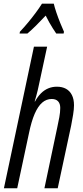

<svg xmlns="http://www.w3.org/2000/svg" viewBox="-20 -1010 445 1030"><path d="M1 0 162.1 -759.8H232.9L189 -556.2Q186 -541.5 182.4 -526.1Q178.7 -510.7 174.6 -495.6Q170.4 -480.5 166 -465.8H168Q182.1 -491.7 199.7 -509.3Q217.3 -526.9 238.8 -535.9Q260.3 -544.9 285.2 -544.9Q313.5 -544.9 334 -533.7Q354.5 -522.5 365.7 -500.2Q377 -478 377 -445.3Q377 -424.3 372.1 -394Q367.2 -363.8 361.8 -336.9L289.6 0H218.3L287.6 -328.6Q293.5 -355 298.3 -381.6Q303.2 -408.2 303.2 -431.2Q303.2 -454.1 291.5 -466.6Q279.8 -479 257.3 -479Q229 -479 206.3 -459.5Q183.6 -439.9 166 -399.4Q148.4 -358.9 135.3 -294.9L72.3 0ZM85 -830.1 86.9 -839.8Q109.9 -864.3 131.1 -889.9Q152.3 -915.5 171.4 -941.2Q190.4 -966.8 205.1 -990.2H268.6Q272.5 -972.2 282.2 -943.4Q292 -914.6 303.5 -886Q314.9 -857.4 323.2 -839.8L321.3 -830.1H281.7Q272.9 -842.8 263.2 -858.2Q253.4 -873.5 243.9 -890.6Q234.4 -907.7 225.1 -926.3Q198.7 -897.9 173.8 -873.3Q148.9 -848.6 127 -830.1Z"/></svg>

Font: Open Sans Condensed
Style: Italic
Weight: 400
Width: 3
Italic angle: -12°
Designer: Monotype Design Team
Foundry: Monotype Imaging Inc.
Version: Version 3.000